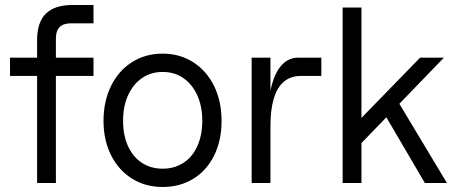

<svg xmlns="http://www.w3.org/2000/svg" viewBox="-20 -730 1828 766"><path d="M268 -710H353V-637H263Q233 -637 218 -622Q203 -607 203 -577V0H128V-570Q128 -641 163 -675.5Q198 -710 268 -710ZM20 -500H353V-427H20Z M393 -248Q393 -326 423 -387Q453 -448 506.5 -482Q560 -516 629 -516Q697 -516 750.5 -482Q804 -448 834 -387Q864 -326 864 -248Q864 -170 834.5 -110Q805 -50 751.5 -17Q698 16 629 16Q560 16 506.5 -17.5Q453 -51 423 -111Q393 -171 393 -248ZM787 -248Q787 -306 767 -350Q747 -394 711.5 -418.5Q676 -443 629 -443Q582 -443 546.5 -418.5Q511 -394 491 -350Q471 -306 471 -248Q471 -191 490.5 -147.5Q510 -104 546 -80.5Q582 -57 629 -57Q676 -57 712 -80.5Q748 -104 767.5 -147.5Q787 -191 787 -248Z M984 -500H1059V-335L1051 -275Q1051 -345 1065.5 -395.5Q1080 -446 1106.5 -473Q1133 -500 1170 -500H1262V-427H1180Q1140 -427 1113 -404.5Q1086 -382 1072.5 -337.5Q1059 -293 1059 -228V0H984Z M1365 -201 1656 -500H1751L1417 -154ZM1347 -700H1422V0H1347ZM1505 -290 1545 -363 1763 0H1675Z"/></svg>

Font: Uncut Sans Variable
Style: Regular
Weight: 400
Designer: Kasper Nordkvist
Foundry: UNCUT.wtf
Version: Version 1.303;Glyphs 3.1.2 (3151)